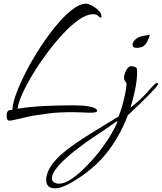

<svg xmlns="http://www.w3.org/2000/svg" viewBox="-20 -636 875 1039"><path d="M34 17Q25 17 22 13.5Q19 10 17 2Q16 -2 16 -5.5Q16 -9 16 -12Q16 -26 22 -34Q28 -42 47 -41Q48 -75 68 -129.5Q88 -184 121.5 -249Q155 -314 197 -378.5Q239 -443 283.5 -497Q328 -551 370 -583.5Q412 -616 446 -616Q459 -616 478 -605.5Q497 -595 512.5 -580Q528 -565 529 -551Q529 -550 529.5 -549.5Q530 -549 530 -547Q530 -540 525 -540Q512 -547 507 -553Q502 -559 483 -559Q450 -559 408.5 -530.5Q367 -502 322.5 -454.5Q278 -407 235.5 -350Q193 -293 158 -235.5Q123 -178 101 -128.5Q79 -79 75 -48Q148 -59 223 -62.5Q298 -66 372 -66Q425 -66 454 -61.5Q483 -57 494.5 -50Q506 -43 506 -37Q506 -26 469 -26Q452 -26 427.5 -27.5Q403 -29 377 -29Q334 -29 304 -27.5Q274 -26 242 -22Q210 -18 160 -10Q152 -9 132.5 -4.5Q113 0 91.5 5Q70 10 53.5 13.5Q37 17 34 17ZM720 -377Q697 -377 697 -394Q697 -406 710 -420Q723 -434 748 -440Q763 -444 772.5 -444.5Q782 -445 791 -448Q787 -429 774.5 -407Q762 -385 742 -380Q732 -377 720 -377ZM276 383Q230 383 230 337Q230 332 230.5 327Q231 322 232 317Q240 281 266 248Q292 215 327 186.5Q362 158 398.5 133.5Q435 109 464 91Q481 80 507.5 64Q534 48 564 29.5Q594 11 621 -5Q631 -27 640.5 -60Q650 -93 657 -126.5Q664 -160 665 -184Q661 -191 656 -199Q651 -207 651 -215Q651 -225 656 -240Q661 -255 670 -266.5Q679 -278 691 -278Q693 -278 695 -277.5Q697 -277 699 -277Q713 -274 717.5 -269.5Q722 -265 722 -249Q722 -203 711 -150Q700 -97 686 -53Q706 -69 723.5 -84Q741 -99 758 -117Q774 -133 788.5 -150Q803 -167 819 -182Q821 -184 823.5 -185.5Q826 -187 829 -187Q835 -187 835 -181Q835 -176 820.5 -159.5Q806 -143 784.5 -121Q763 -99 739.5 -76.5Q716 -54 697.5 -36.5Q679 -19 672 -13Q626 108 552.5 197.5Q479 287 366 352Q347 363 323 373Q299 383 276 383ZM299 358Q326 358 357.5 338.5Q389 319 420 290Q451 261 476.5 232.5Q502 204 517 185Q534 162 550 139.5Q566 117 580 93Q601 58 615 25Q616 22 613.5 21.5Q611 21 611 21Q580 43 548.5 64.5Q517 86 485 107Q469 117 442 136.5Q415 156 384 180.5Q353 205 325 231.5Q297 258 279 283.5Q261 309 261 329Q261 345 273.5 351.5Q286 358 299 358Z"/></svg>

Font: Hurricane
Style: Regular
Weight: 400
Designer: Robert E. Leuschke
Foundry: Robert E. Leuschke
Version: Version 1.010; ttfautohint (v1.8.3)